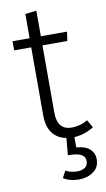

<svg xmlns="http://www.w3.org/2000/svg" viewBox="-97 -701 538 975"><g transform="rotate(-10 172.0 -214.0)"><path d="M229 227Q182 227 149 206L168 170Q193 185 228 185Q251 185 267 174.5Q283 164 283 140Q283 96 198 96H194L202 8Q157 0 131.5 -33.5Q106 -67 106 -127V-476H18V-523H106V-648L164 -655V-523H299L292 -476H164V-130Q164 -39 239 -39Q281 -39 321 -62L344 -22Q296 8 243 11V64Q290 68 312.5 88.5Q335 109 335 140Q335 183 303.5 205Q272 227 229 227Z"/></g></svg>

Font: Trujillo Light
Style: Regular
Weight: 300
Designer: Fira Sans original fonts by bBox Type GmbH, Carrois Corporate GbR, & Edenspiekermann AG / Changes by Cristiano Sobral
Foundry: Fira Sans original fonts by bBox Type GmbH, Carrois Corporate GbR, & Edenspiekermann AG / Changes by Cristiano Sobral
Version: Version 4.301;July 28, 2020;FontCreator 13.0.0.2655 64-bit